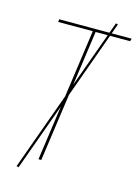

<svg xmlns="http://www.w3.org/2000/svg" viewBox="-120 -800 676 930"><g transform="rotate(15 218.0 -335.5)"><path d="M431.6 -667H331.1L212.9 -339.4L165 0H150.9L189.5 -273.9L67.9 62.5L57.1 59.6L196.8 -327.1L244.6 -667H70.8L72.8 -680.7H324.2L343.3 -732.9L353.5 -730L335.9 -680.7H436ZM220.2 -392.6 319.3 -667H258.8Z"/></g></svg>

Font: Fira Sans Compressed Hair
Style: Italic
Weight: 100
Width: 3
Italic angle: -8°
Designer: Carrois Corporate & Edenspiekermann AG
Foundry: Carrois Corporate GbR & Edenspiekermann AG
Version: Version 4.203;PS 004.203;hotconv 1.0.88;makeotf.lib2.5.64775